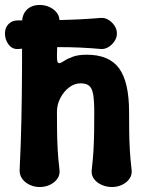

<svg xmlns="http://www.w3.org/2000/svg" viewBox="-34 -736 594 772"><path d="M126 16Q104 16 85 7Q66 -2 55 -17.5Q44 -33 45 -54Q50 -155 52 -252.5Q54 -350 54.5 -448.5Q55 -547 55 -647Q55 -678 74 -697Q93 -716 126 -716Q148 -716 166.5 -707Q185 -698 196 -682.5Q207 -667 205 -645Q201 -608 198 -574.5Q195 -541 195 -512Q195 -494 197 -488Q199 -482 205 -482Q212 -483 224.5 -491.5Q237 -500 259 -508Q281 -516 315 -516Q405 -516 445 -461Q485 -406 485 -286Q485 -244 485.5 -207Q486 -170 488 -133.5Q490 -97 495 -55Q498 -34 487 -18Q476 -2 457 7Q438 16 416 16Q394 16 374 7Q354 -2 343 -18Q332 -34 335 -55Q340 -97 342 -133.5Q344 -170 344.5 -207Q345 -244 345 -286Q345 -332 340.5 -357Q336 -382 324 -391.5Q312 -401 290 -401Q266 -401 244.5 -385Q223 -369 209 -342.5Q195 -316 195 -286Q195 -244 195.5 -207Q196 -170 198 -133.5Q200 -97 205 -55Q208 -34 197 -18Q186 -2 167 7Q148 16 126 16ZM436 -601Q436 -585 426.5 -570.5Q417 -556 402.5 -547Q388 -538 372 -539Q206 -554 40 -539Q16 -537 1 -556.5Q-14 -576 -14 -601V-602Q-14 -625 0.5 -639.5Q15 -654 38 -654Q122 -654 205.5 -655.5Q289 -657 372 -664Q388 -665 402.5 -656Q417 -647 426.5 -632.5Q436 -618 436 -602Z"/></svg>

Font: Winky Sans SemiBold
Style: Regular
Weight: 600
Designer: Simon Atzbach
Foundry: typofactur
Version: Version 1.205